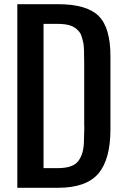

<svg xmlns="http://www.w3.org/2000/svg" viewBox="-20 -895 593 915"><path d="M381.3 -593.8Q381.3 -670.9 377.4 -689Q373.5 -707 369.1 -720.7Q365.2 -734.4 358.4 -742.7Q339.4 -765.6 315.4 -773.4Q291.5 -781.2 253.9 -781.2H187.5V-93.8H256.3Q327.6 -93.8 353 -127.4Q378.4 -161.1 379.9 -217.3Q381.8 -273.4 381.8 -285.6Q381.3 -297.4 381.3 -299.8ZM506.3 -281.2Q506.8 -136.7 449.2 -68.4Q391.6 0 255.4 0H62.5V-875H256.3Q393.6 -875 450.2 -818.8Q506.8 -762.7 506.3 -625Z"/></svg>

Font: Oswald
Style: Book
Weight: 400
Designer: vernon adams
Foundry: vernon adams
Version: Version 1.000